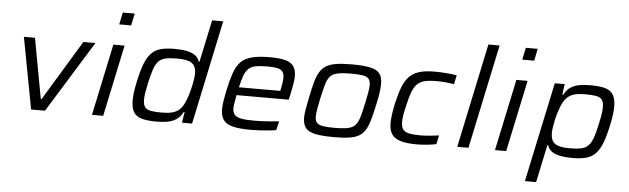

<svg xmlns="http://www.w3.org/2000/svg" viewBox="-55 -953 4467 1364"><g transform="rotate(5 2179.0 -271.0)"><path d="M182 0 86 -510H165L244 -81H250L510 -510H596L281 0Z M753 -657 771 -743H856L838 -657ZM616 0 724 -510H804L696 0Z M1075 8Q1010 8 970 -3.5Q930 -15 912.5 -45Q895 -75 895 -128Q895 -153 899 -185.5Q903 -218 912 -259Q928 -336 947 -386.5Q966 -437 992.5 -466Q1019 -495 1059 -506.5Q1099 -518 1158 -518Q1208 -518 1245 -511Q1282 -504 1306 -487.5Q1330 -471 1339 -442H1344L1408 -743H1487L1330 0H1258L1270 -77H1264Q1245 -41 1217 -22.5Q1189 -4 1154 2Q1119 8 1075 8ZM1107 -59Q1149 -59 1177 -65.5Q1205 -72 1224 -86Q1243 -100 1257 -122Q1266 -137 1275.5 -160Q1285 -183 1293 -210Q1301 -237 1307 -264.5Q1313 -292 1316.5 -316Q1320 -340 1320 -356Q1320 -408 1289.5 -429.5Q1259 -451 1187 -451Q1136 -451 1104 -444.5Q1072 -438 1052.5 -418Q1033 -398 1019.5 -359Q1006 -320 992 -255Q984 -218 979.5 -189Q975 -160 975 -139Q975 -105 987.5 -87.5Q1000 -70 1029.5 -64.5Q1059 -59 1107 -59Z M1749 8Q1668 8 1620.5 -4Q1573 -16 1553 -44.5Q1533 -73 1533 -121Q1533 -147 1538.5 -180.5Q1544 -214 1552 -254Q1568 -328 1585 -378.5Q1602 -429 1630.5 -460Q1659 -491 1709.5 -504.5Q1760 -518 1841 -518Q1913 -518 1953.5 -506Q1994 -494 2011 -467.5Q2028 -441 2028 -398Q2028 -383 2025 -361Q2022 -339 2017 -312.5Q2012 -286 2005 -255L1999 -229H1627Q1622 -200 1617.5 -176.5Q1613 -153 1613 -135Q1613 -105 1627 -88.5Q1641 -72 1675 -65.5Q1709 -59 1769 -59Q1795 -59 1826 -60.5Q1857 -62 1888 -64.5Q1919 -67 1944 -70L1930 -6Q1908 -2 1877.5 1Q1847 4 1813.5 6Q1780 8 1749 8ZM1639 -286H1934L1937 -301Q1942 -326 1945 -344.5Q1948 -363 1948 -378Q1948 -410 1935.5 -425.5Q1923 -441 1897 -446Q1871 -451 1830 -451Q1778 -451 1745.5 -445Q1713 -439 1694 -421Q1675 -403 1663 -371Q1651 -339 1639 -286Z M2342 8Q2256 8 2207.5 -2.5Q2159 -13 2139 -39Q2119 -65 2119 -112Q2119 -138 2125.5 -173Q2132 -208 2141 -255Q2154 -319 2166 -364.5Q2178 -410 2196 -440Q2214 -470 2241.5 -487Q2269 -504 2313 -511Q2357 -518 2423 -518Q2508 -518 2556 -507.5Q2604 -497 2623.5 -471Q2643 -445 2643 -398Q2643 -371 2638 -335.5Q2633 -300 2623 -255Q2609 -190 2596.5 -144Q2584 -98 2567 -68.5Q2550 -39 2522.5 -22Q2495 -5 2451.5 1.5Q2408 8 2342 8ZM2340 -58Q2388 -58 2420 -62.5Q2452 -67 2471 -78.5Q2490 -90 2502 -112Q2514 -134 2523 -169Q2532 -204 2543 -255Q2552 -297 2557.5 -329Q2563 -361 2563 -383Q2563 -412 2550.5 -427Q2538 -442 2508 -447Q2478 -452 2425 -452Q2364 -452 2329 -444.5Q2294 -437 2275.5 -416.5Q2257 -396 2246 -357Q2235 -318 2221 -255Q2212 -211 2206.5 -179.5Q2201 -148 2201 -126Q2201 -98 2213.5 -83Q2226 -68 2256.5 -63Q2287 -58 2340 -58Z M2932 8Q2856 8 2812.5 -6.5Q2769 -21 2751.5 -51Q2734 -81 2734 -128Q2734 -149 2738.5 -184.5Q2743 -220 2752 -263Q2768 -333 2786 -381.5Q2804 -430 2831.5 -460Q2859 -490 2902.5 -504Q2946 -518 3013 -518Q3055 -518 3099 -514.5Q3143 -511 3173 -505L3159 -441Q3134 -446 3099 -449Q3064 -452 3033 -452Q2981 -452 2948 -443.5Q2915 -435 2894.5 -413.5Q2874 -392 2860 -353.5Q2846 -315 2833 -255Q2824 -219 2819.5 -190.5Q2815 -162 2815 -141Q2815 -107 2828.5 -89Q2842 -71 2872 -64.5Q2902 -58 2951 -58Q2982 -58 3020 -61.5Q3058 -65 3085 -69L3072 -6Q3045 0 3006.5 4Q2968 8 2932 8Z M3221 0 3378 -743H3458L3301 0Z M3627 -657 3645 -743H3730L3712 -657ZM3490 0 3598 -510H3678L3570 0Z M3721 201 3872 -510H3943L3932 -433H3938Q3957 -470 3985 -488Q4013 -506 4048.5 -512Q4084 -518 4127 -518Q4193 -518 4232 -506.5Q4271 -495 4289 -465Q4307 -435 4307 -382Q4307 -357 4303 -324.5Q4299 -292 4290 -251Q4274 -174 4255 -123.5Q4236 -73 4209.5 -44Q4183 -15 4143 -3.5Q4103 8 4044 8Q3995 8 3957.5 1Q3920 -6 3896 -22.5Q3872 -39 3863 -68H3858L3801 201ZM4015 -59Q4066 -59 4098 -65.5Q4130 -72 4149.5 -92Q4169 -112 4183 -151Q4197 -190 4210 -255Q4219 -293 4223 -321.5Q4227 -350 4227 -371Q4227 -406 4214.5 -423Q4202 -440 4173 -445.5Q4144 -451 4095 -451Q4053 -451 4025 -444.5Q3997 -438 3978 -424Q3959 -410 3945 -388Q3935 -373 3926 -350.5Q3917 -328 3909 -302Q3901 -276 3895 -249Q3889 -222 3885.5 -197.5Q3882 -173 3882 -154Q3882 -102 3912.5 -80.5Q3943 -59 4015 -59Z"/></g></svg>

Font: Saira SemiExpanded
Style: Italic
Weight: 400
Width: 6
Italic angle: -12°
Designer: Hector Gatti with collaboration of the Omnibus-Type team
Foundry: Omnibus-Type
Version: Version 1.101